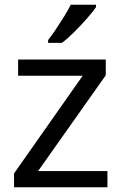

<svg xmlns="http://www.w3.org/2000/svg" viewBox="-20 -786 510 806"><path d="M431 0H39V-58L327 -468H56V-536H424V-470L140 -68H431ZM383 -756Q371 -738 346 -709.5Q321 -681 292.5 -652.5Q264 -624 240 -606H182V-618Q197 -637 214.5 -663Q232 -689 249 -716.5Q266 -744 277 -766H383Z"/></svg>

Font: Noto Sans Tai Viet
Style: Regular
Weight: 400
Designer: Monotype Design Team
Foundry: Monotype Imaging Inc.
Version: Version 2.003; ttfautohint (v1.8.4.7-5d5b)